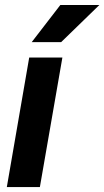

<svg xmlns="http://www.w3.org/2000/svg" viewBox="-20 -763 425 783"><path d="M142.6 0H7.8L99.1 -528.3H234.4ZM226.1 -742.7H385.3L229.5 -591.3H109.4Z"/></svg>

Font: TypoPRO Roboto
Style: Bold Italic
Weight: 700
Italic angle: -12°
Designer: Google
Version: Version 2.136; 2016